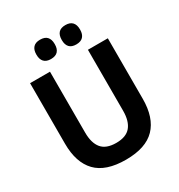

<svg xmlns="http://www.w3.org/2000/svg" viewBox="-195 -955 1022 1098"><g transform="rotate(-30 316.0 -406.0)"><path d="M316 14.5Q184 14.5 121.5 -50.2Q59 -115 59 -239.5V-639H190.5V-236.5Q190.5 -168 220.2 -132.2Q250 -96.5 316 -96.5Q381.5 -96.5 411.2 -132.2Q441 -168 441 -236.5V-639H572.5V-239.5Q572.5 -115 510 -50.2Q447.5 14.5 316 14.5ZM232 -698.5Q202 -698.5 187 -714.8Q172 -731 172 -760.5V-764Q172 -793.5 187 -809.8Q202 -826 232 -826Q263.5 -826 278.2 -809.8Q293 -793.5 293 -764V-760.5Q293 -731 278.2 -714.8Q263.5 -698.5 232 -698.5ZM399.5 -698.5Q369 -698.5 354.2 -714.8Q339.5 -731 339.5 -760.5V-764Q339.5 -793.5 354.2 -809.8Q369 -826 399.5 -826Q430 -826 445 -809.8Q460 -793.5 460 -764V-760.5Q460 -731 445 -714.8Q430 -698.5 399.5 -698.5Z"/></g></svg>

Font: Anek Tamil SemiBold
Style: Regular
Weight: 600
Version: Version 1.003